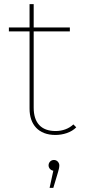

<svg xmlns="http://www.w3.org/2000/svg" viewBox="-20 -650 428 929"><path d="M143 -517V-630H123V-517H23V-498H123V-124C123 -48 166 3 248 3C285 3 325 -9 349 -34L335 -48C313 -27 282 -16 249 -16C179 -16 143 -56 143 -129V-498H318V-517ZM261 182C264 171 267 161 267 150C267 138 257 124 241 124C226 124 215 136 215 150C215 163 225 174 238 176L220 259H238Z"/></svg>

Font: Montserrat-Alt1 Thin
Style: Regular
Weight: 100
Designer: Differentunic
Foundry: Differentunic
Version: Version 7.222